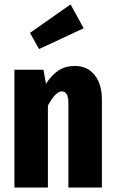

<svg xmlns="http://www.w3.org/2000/svg" viewBox="-20 -845 520 865"><path d="M356.9 -717.8 155.8 -624 115.2 -696.8 297.9 -825.2ZM316.9 -547.9Q373.5 -547.9 406.2 -507.1Q439 -466.3 439 -397V0H288.1V-380.9Q288.1 -433.1 258.8 -433.1Q230 -433.1 195.8 -369.1V0H44.9V-530.8H175.8L187 -467.8Q213.9 -508.3 244.6 -528.1Q275.4 -547.9 316.9 -547.9Z"/></svg>

Font: Fira Sans Compressed
Style: Bold
Weight: 700
Width: 1
Designer: Carrois Corporate & Edenspiekermann AG
Foundry: Carrois Corporate GbR & Edenspiekermann AG
Version: Version 4.203;PS 004.203;hotconv 1.0.88;makeotf.lib2.5.64775